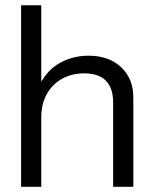

<svg xmlns="http://www.w3.org/2000/svg" viewBox="-20 -721 588 737"><path d="M444.8 -463.1C413.5 -492.4 372 -507.2 320.4 -507.2C276.5 -507.2 237.3 -496.5 202.8 -475.3C175.1 -458.2 154.7 -434.7 138.4 -407.7V-700.8H61V-3.9H138.4V-271C138.4 -304.6 145.4 -333.9 159.2 -359.1C173.1 -384.3 192.5 -404 217.3 -418.2C242.2 -432.3 270.7 -439.5 303 -439.5C339.8 -439.5 367.5 -430.2 386.2 -411.4C404.9 -392.7 414.3 -364.6 414.3 -327.2V-3.9H491.8V-347.5C491.8 -395.2 476.1 -433.8 444.8 -463.2Z"/></svg>

Font: Diatome
Style: Regular
Weight: 400
Designer: 15.100.17
Foundry: 15.100.17
Version: Version 1.008;Fontself Maker 3.5.8